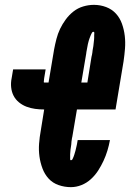

<svg xmlns="http://www.w3.org/2000/svg" viewBox="-20 -763 540 791"><path d="M272 8Q246 8 221.5 -0.5Q197 -9 180.5 -27Q164 -45 155 -69Q146 -93 142.5 -118.5Q139 -144 141 -171Q143 -198 148 -225L162 -312Q143 -312 124.5 -314.5Q106 -317 89 -323.5Q72 -330 58 -341.5Q44 -353 36 -368.5Q28 -384 26 -403Q24 -422 28 -441L34 -477H168L162 -441Q162 -439 161.5 -436.5Q161 -434 161 -431.5Q161 -429 160.5 -426Q160 -423 162 -423H180L203 -560Q207 -581 212.5 -602.5Q218 -624 227.5 -644Q237 -664 251 -683Q265 -702 283 -716Q301 -730 323 -736.5Q345 -743 367 -743Q393 -743 417 -734Q441 -725 457.5 -707Q474 -689 482.5 -665Q491 -641 494 -615.5Q497 -590 495 -563.5Q493 -537 489 -510L456 -312H297L279 -206Q279 -203 278 -200Q277 -197 276.5 -193.5Q276 -190 275.5 -186.5Q275 -183 274.5 -180Q274 -177 274 -173.5Q274 -170 273.5 -167Q273 -164 272.5 -160.5Q272 -157 271.5 -153.5Q271 -150 270.5 -147Q270 -144 270 -140.5Q270 -137 269.5 -134Q269 -131 269 -127.5Q269 -124 269 -121Q269 -118 269 -114.5Q269 -111 269 -107Q269 -103 272 -103Q277 -103 279 -108Q281 -113 283 -117Q285 -121 286 -125.5Q287 -130 288.5 -134Q290 -138 291 -142.5Q292 -147 293 -151Q294 -155 295 -159.5Q296 -164 297 -168.5Q298 -173 298.5 -177Q299 -181 300 -186H433Q429 -164 422.5 -142.5Q416 -121 406.5 -100.5Q397 -80 384.5 -60.5Q372 -41 354.5 -25Q337 -9 315.5 -0.5Q294 8 272 8ZM340 -423 357 -529Q358 -533 359 -537.5Q360 -542 360.5 -546.5Q361 -551 361.5 -555.5Q362 -560 363 -564Q364 -568 364.5 -572.5Q365 -577 365.5 -581.5Q366 -586 366.5 -590.5Q367 -595 367.5 -599.5Q368 -604 368 -608.5Q368 -613 368 -617Q368 -621 368.5 -626.5Q369 -632 364 -632Q361 -632 358.5 -627.5Q356 -623 354.5 -619.5Q353 -616 351.5 -612Q350 -608 348.5 -604Q347 -600 346 -596.5Q345 -593 344 -589Q343 -585 342 -581Q341 -577 340.5 -573Q340 -569 339 -565Q338 -561 337.5 -557Q337 -553 336 -549Q335 -545 335 -541L315 -423Z"/></svg>

Font: Iosevka SS04 Heavy Oblique
Style: Regular
Weight: 900
Italic angle: -9°
Monospace: yes
Designer: Belleve Invis
Foundry: Belleve Invis
Version: Version 19.0.0; ttfautohint (v1.8.4)